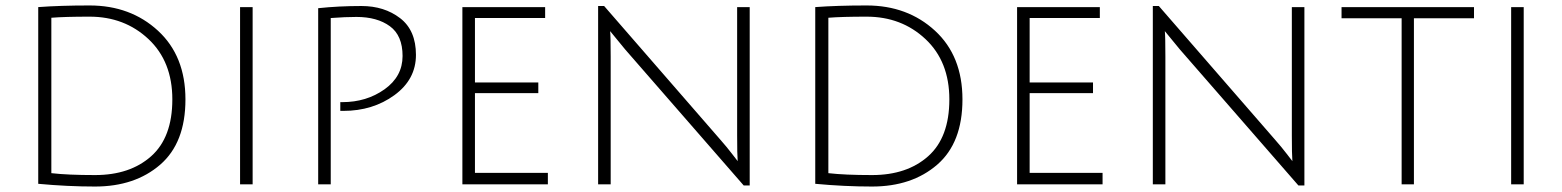

<svg xmlns="http://www.w3.org/2000/svg" viewBox="-20 -675 5719 703"><path d="M328 -34Q456 -34 533.5 -103Q611 -172 611 -311Q611 -450 523.5 -532Q436 -614 308 -614Q217 -614 168 -610V-41Q228 -34 328 -34ZM308 -655Q458 -655 558.5 -562.5Q659 -470 659 -311Q659 -152 566.5 -72Q474 8 328 8Q227 8 120 -2V-649Q200 -655 308 -655Z M859 0V-649H905V0Z M1145 0V-645Q1220 -653 1303.5 -653Q1387 -653 1445 -608.5Q1503 -564 1503 -474Q1503 -384 1424 -326.5Q1345 -269 1237 -269Q1232 -269 1226 -269V-301Q1230 -301 1233 -301Q1322 -301 1388 -348Q1454 -395 1454 -470Q1454 -545 1407.5 -579Q1361 -613 1285 -613Q1245 -613 1191 -609V0Z M1673 0V-649H1976V-609H1719V-373H1951V-334H1719V-42H1986V0Z M2170 0V-653H2192L2618 -163Q2641 -137 2660.5 -111.5Q2680 -86 2681 -85Q2679 -109 2679 -179V-649H2725V4H2703L2269 -494L2214 -561Q2216 -541 2216 -467V0Z M3173 -34Q3301 -34 3378.5 -103Q3456 -172 3456 -311Q3456 -450 3368.5 -532Q3281 -614 3153 -614Q3062 -614 3013 -610V-41Q3073 -34 3173 -34ZM3153 -655Q3303 -655 3403.5 -562.5Q3504 -470 3504 -311Q3504 -152 3411.5 -72Q3319 8 3173 8Q3072 8 2965 -2V-649Q3045 -655 3153 -655Z M3704 0V-649H4007V-609H3750V-373H3982V-334H3750V-42H4017V0Z M4201 0V-653H4223L4649 -163Q4672 -137 4691.5 -111.5Q4711 -86 4712 -85Q4710 -109 4710 -179V-649H4756V4H4734L4300 -494L4245 -561Q4247 -541 4247 -467V0Z M5112 -608H4892V-649H5377V-608H5157V0H5112Z M5513 0V-649H5559V0Z"/></svg>

Font: Julius Sans One
Style: Regular
Weight: 400
Designer: Luciano Vergara
Foundry: LatinoType
Version: Version 1.001